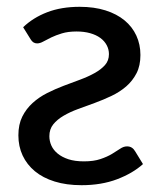

<svg xmlns="http://www.w3.org/2000/svg" viewBox="-20 -536 475 564"><path d="M400 -54Q370 -27 324 -9.5Q278 8 219.5 8Q175 8 140.5 -2.8Q106 -13.5 82.5 -33Q59 -52.5 46.5 -79.2Q34 -106 34 -138.5Q34 -170.5 45.5 -193.5Q57 -216.5 75.8 -233.5Q94.5 -250.5 118.2 -262.5Q142 -274.5 167 -284Q192 -293.5 215.8 -302.2Q239.5 -311 258.2 -321.5Q277 -332 288.5 -345Q300 -358 300 -377Q300 -391 293.5 -403.2Q287 -415.5 274.8 -424.5Q262.5 -433.5 244.8 -438.5Q227 -443.5 205 -443.5Q180 -443.5 162 -438Q144 -432.5 130.5 -426Q117 -419.5 107.2 -414Q97.5 -408.5 89 -408.5Q77 -408.5 70 -420.5L48 -456Q77 -484 118.5 -500Q160 -516 214 -516Q256.5 -516 289.8 -505.5Q323 -495 345.8 -476.2Q368.5 -457.5 380.5 -431.5Q392.5 -405.5 392.5 -374.5Q392.5 -343 381 -320.8Q369.5 -298.5 350.8 -282.2Q332 -266 308 -254.5Q284 -243 258.8 -233.8Q233.5 -224.5 209.5 -215.8Q185.5 -207 166.8 -196Q148 -185 136.5 -170.8Q125 -156.5 125 -136Q125 -121.5 131 -108.2Q137 -95 149.5 -84.8Q162 -74.5 181 -68.2Q200 -62 226.5 -62Q255.5 -62 275.2 -68.8Q295 -75.5 308.8 -83.8Q322.5 -92 332.8 -99Q343 -106 353 -106Q361.5 -106 367.2 -102.2Q373 -98.5 377 -91.5L400 -54Z"/></svg>

Font: Lato 2
Style: Regular
Weight: 500
Designer: Lukasz Dziedzic with Adam Twardoch and Botio Nikoltchev
Foundry: tyPoland Lukasz Dziedzic
Version: Version 2.015; 2015-08-06; http://www.latofonts.com/